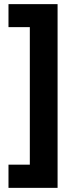

<svg xmlns="http://www.w3.org/2000/svg" viewBox="-20 -744 348 927"><path d="M21 51V163H258V-724H21V-613H124V51Z"/></svg>

Font: Noto Sans Gujarati UI ExtraCondensed ExtraBold
Style: Regular
Weight: 800
Width: 2
Designer: Jelle Bosma - Monotype Design Team, Universal Thirst
Foundry: Monotype Imaging Inc.
Version: Version 2.106